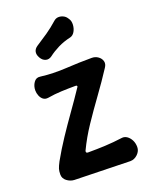

<svg xmlns="http://www.w3.org/2000/svg" viewBox="-143 -827 718 916"><g transform="rotate(-20 216.0 -368.5)"><path d="M173 -107Q171 -102 173 -98.5Q175 -95 181 -95Q227 -95 269 -97Q311 -99 356 -105Q370 -107 382.5 -98.5Q395 -90 403 -74.5Q411 -59 411 -39Q411 -19 394.5 -3Q378 13 357 13L75 6Q55 5 38 -8Q21 -21 21 -41Q21 -58 24.5 -69.5Q28 -81 39 -102Q67 -152 100.5 -202.5Q134 -253 170 -303.5Q206 -354 238 -402Q243 -407 241 -411Q239 -415 232 -414Q198 -414 162.5 -412.5Q127 -411 92 -405Q77 -403 67 -410.5Q57 -418 51.5 -431.5Q46 -445 46 -459Q46 -481 58 -498.5Q70 -516 90 -513Q155 -505 221 -509Q287 -513 352 -513Q370 -513 384 -503Q398 -493 402 -478Q406 -463 395 -447Q358 -390 316.5 -333Q275 -276 237.5 -220Q200 -164 173 -107ZM174 -586Q159 -575 143.5 -579Q128 -583 118 -600L117 -602Q108 -618 111 -632Q114 -646 129 -656Q159 -675 188 -695Q217 -715 245 -740Q255 -749 267 -750Q279 -751 291.5 -745.5Q304 -740 311 -729L315 -723Q323 -711 322 -692.5Q321 -674 312.5 -659Q304 -644 290 -640Q254 -632 225 -617.5Q196 -603 174 -586Z"/></g></svg>

Font: Winky Sans Medium
Style: Regular
Weight: 500
Designer: Simon Atzbach
Foundry: typofactur
Version: Version 1.205